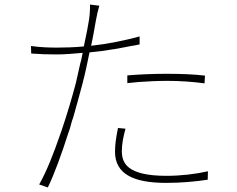

<svg xmlns="http://www.w3.org/2000/svg" viewBox="-20 -801 1040 843"><path d="M342 -433C348 -456 354 -480 359 -504L361 -514C362 -517 362 -520 363 -523L365 -533C366 -538 367 -542 368 -547L370 -557L372 -566C373 -568 373 -569 373 -571C406 -574 439 -578 472 -584L481 -585C501 -589 521 -592 540 -596L550 -598C564 -600 579 -603 593 -606V-641C527 -623 453 -608 380 -600C389 -640 395 -678 401 -711C404 -728 411 -760 416 -776L375 -781C376 -763 374 -734 371 -715C368 -693 359 -648 348 -597C303 -593 265 -592 230 -592C198 -592 159 -593 116 -599L117 -566C155 -563 190 -562 228 -562C263 -562 300 -565 343 -569C341 -558 338 -546 336 -535L333 -525C326 -494 319 -464 313 -436C296 -372 274 -297 249 -224L245 -213C216 -128 184 -47 152 9L190 22C218 -35 251 -126 281 -220L285 -231L288 -241C289 -245 290 -248 291 -252L294 -263L297 -273L301 -284C316 -336 330 -388 342 -433ZM880 -469C830 -475 771 -477 711 -477C648 -477 588 -474 539 -470V-436L549 -437C559 -438 569 -439 579 -440L589 -441C632 -444 674 -446 715 -446C772 -446 826 -442 878 -435L880 -469ZM892 -12 893 -49C841 -37 775 -29 711 -29C534 -29 515 -88 515 -138C515 -168 521 -199 531 -236L498 -239C489 -194 485 -165 485 -135C485 -38 564 2 710 2C776 2 840 -4 892 -12Z"/></svg>

Font: Glow Sans SC Normal ExtraLight
Style: Regular
Weight: 200
Designer: Ryoko NISHIZUKA (kana, bopomofo & ideographs); Paul D. Hunt (Latin, Greek & Cyrillic); Sandoll Communications, Soo-young
Version: Version 0.93